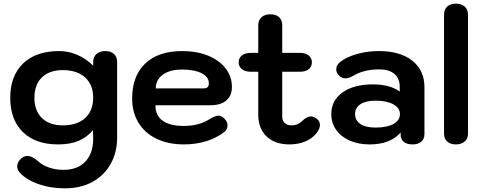

<svg xmlns="http://www.w3.org/2000/svg" viewBox="-20 -779 2643 1049"><path d="M88 164Q74 149 74 130Q74 105 98 85Q113 73 130 73Q156 73 188 102Q212 124 248.5 136.5Q285 149 327 149Q405 149 448 102Q491 55 489 -28L488 -68Q454 -28 408.5 -9Q363 10 297 10Q174 10 105 -57.5Q36 -125 36 -245Q36 -365 106.5 -432.5Q177 -500 303 -500Q355 -500 403 -479Q451 -458 489 -420V-440Q489 -468 507 -484Q525 -500 555 -500Q585 -500 602.5 -484.5Q620 -469 620 -440V-28Q620 52 585.5 115Q551 178 486.5 214Q422 250 334 250Q256 250 190.5 227Q125 204 88 164ZM489 -245Q489 -316 445 -356Q401 -396 323 -396Q250 -396 209 -356Q168 -316 168 -245Q168 -174 209 -134Q250 -94 323 -94Q401 -94 445 -134Q489 -174 489 -245Z M702 -241Q702 -364 773.5 -432Q845 -500 975 -500Q1055 -500 1116.5 -475Q1178 -450 1212.5 -405.5Q1247 -361 1247 -304Q1247 -256 1216.5 -230Q1186 -204 1130 -204H829Q829 -148 868.5 -119.5Q908 -91 985 -91Q1066 -91 1123 -127Q1155 -147 1173 -147Q1190 -147 1206 -131Q1223 -114 1223 -94Q1223 -70 1203 -56Q1161 -24 1105 -7Q1049 10 985 10Q899 10 835 -21Q771 -52 736.5 -108.5Q702 -165 702 -241ZM1090 -296Q1107 -296 1114 -302.5Q1121 -309 1121 -324Q1121 -359 1081.5 -379Q1042 -399 975 -399Q908 -399 869.5 -371Q831 -343 831 -296Z M1728 -97Q1728 -78 1714 -58Q1692 -26 1652 -8Q1612 10 1562 10Q1482 10 1436.5 -33.5Q1391 -77 1391 -153V-387H1350Q1320 -387 1302 -401Q1284 -415 1284 -438Q1284 -462 1301.5 -476Q1319 -490 1350 -490H1391V-641Q1391 -669 1409 -685Q1427 -701 1457 -701Q1488 -701 1505 -685Q1522 -669 1522 -641V-490H1618Q1649 -490 1666.5 -476Q1684 -462 1684 -438Q1684 -415 1666.5 -401Q1649 -387 1618 -387H1522V-142Q1522 -120 1535.5 -107Q1549 -94 1572 -94Q1590 -94 1603.5 -99.5Q1617 -105 1631 -118Q1657 -143 1679 -143Q1695 -143 1712 -129Q1728 -116 1728 -97Z M1790 -156Q1790 -230 1851.5 -274Q1913 -318 2018 -318Q2109 -318 2164 -279V-303Q2164 -350 2135 -375Q2106 -400 2051 -400Q1969 -400 1910 -365Q1885 -351 1867 -351Q1845 -351 1828 -371Q1817 -385 1817 -400Q1817 -425 1843 -444Q1879 -470 1934 -485Q1989 -500 2050 -500Q2166 -500 2232.5 -447.5Q2299 -395 2299 -303V-46Q2299 -20 2281.5 -5Q2264 10 2234 10Q2203 10 2186 -4Q2169 -18 2169 -44V-55Q2112 10 2000 10Q1938 10 1890.5 -11Q1843 -32 1816.5 -69.5Q1790 -107 1790 -156ZM2165 -156Q2165 -189 2129 -209Q2093 -229 2033 -229Q1979 -229 1949.5 -210Q1920 -191 1920 -156Q1920 -121 1949 -101.5Q1978 -82 2031 -82Q2094 -82 2129.5 -101.5Q2165 -121 2165 -156Z M2406 -50V-699Q2406 -727 2423 -743Q2440 -759 2471 -759Q2501 -759 2519 -743Q2537 -727 2537 -699V-50Q2537 -22 2519 -6Q2501 10 2471 10Q2440 10 2423 -6Q2406 -22 2406 -50Z"/></svg>

Font: Kodchasan
Style: Bold
Weight: 700
Designer: Katatrad Aksorn Co.,Ltd.
Foundry: Cadson Demak Co.,Ltd.
Version: Version 1.000; ttfautohint (v1.6)